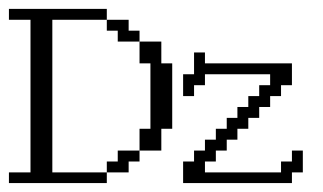

<svg xmlns="http://www.w3.org/2000/svg" viewBox="-20 -410 723 430"><path d="M219.2 -23.9V-48.3H243.7V-72.8H292.5V-48.3H268.1V-23.9ZM390.1 0V-48.3H414.6V-72.8H439V-97.2H463.4V-121.6H487.8V-146H511.7V-170.4H536.1V-194.8H560.5V-219.2H585V-243.7H439V-219.2H414.6V-194.8H390.1V-243.7H414.6V-292.5H439V-268.1H633.8V-219.2H609.4V-194.8H585V-170.4H560.5V-146H536.1V-121.6H511.7V-97.2H487.8V-72.8H463.4V-48.3H439V-23.9H609.4V-48.3H633.8V-72.8H658.2V-23.9H633.8V0ZM292.5 -72.8V-121.6H316.9V-268.1H292.5V-316.9H341.3V-268.1H365.7V-121.6H341.3V-72.8ZM243.7 -316.9V-341.3H219.2V-365.7H268.1V-341.3H292.5V-316.9ZM0 0V-23.9H48.3V-365.7H0V-390.1H219.2V-365.7H97.2V-23.9H219.2V0Z"/></svg>

Font: FS Mondwest Regular
Style: Regular
Weight: 400
Designer: NZWStudios2024
Foundry: https://fontstruct.com
Version: Version 1.0